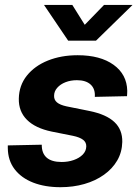

<svg xmlns="http://www.w3.org/2000/svg" viewBox="-20 -760 569 792"><path d="M229.5 12.2Q165.5 12.2 116.7 -6.8Q67.9 -25.9 40.3 -62Q12.7 -98.1 12.2 -149.4Q12.2 -151.9 12.2 -154.5Q12.2 -157.2 12.2 -160.2L152.3 -163.1Q151.9 -127.9 172.4 -109.9Q192.9 -91.8 234.4 -91.8Q261.2 -91.8 284.2 -99.9Q307.1 -107.9 321.3 -122.3Q335.4 -136.7 335.9 -155.8Q336.4 -172.9 322.8 -183.3Q309.1 -193.8 281.2 -199.7L192.9 -217.3Q125.5 -231.4 91.1 -265.9Q56.6 -300.3 57.6 -353Q58.6 -407.7 90.8 -448Q123 -488.3 177.7 -510.3Q232.4 -532.2 300.3 -532.2Q393.6 -532.2 448.5 -492.7Q503.4 -453.1 504.9 -385.7Q504.9 -380.4 504.6 -374.8Q504.4 -369.1 503.9 -363.3L371.1 -360.4Q373.5 -393.1 354 -411.1Q334.5 -429.2 297.4 -429.2Q271.5 -429.2 250.2 -420.9Q229 -412.6 216.1 -397.9Q203.1 -383.3 203.1 -364.7Q202.6 -348.1 215.1 -337.6Q227.5 -327.1 254.4 -321.3L349.1 -302.2Q418.5 -288.1 451.9 -256.6Q485.4 -225.1 484.4 -174.3Q483.4 -132.3 463.6 -98.1Q443.8 -64 408.9 -39.1Q374 -14.2 328.1 -1Q282.2 12.2 229.5 12.2ZM278.3 -739.7 329.6 -657.7 409.2 -739.7H525.9V-738.8L376 -592.3H261.2L162.1 -738.8V-739.7Z"/></svg>

Font: Inter 28pt
Style: Bold Italic
Weight: 700
Italic angle: -9.3988°
Designer: Rasmus Andersson
Foundry: rsms
Version: Version 4.001;git-66647c0bb